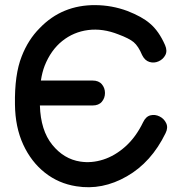

<svg xmlns="http://www.w3.org/2000/svg" viewBox="-20 -744 725 770"><path d="M286 3Q390 20 489 -37Q587 -93 644 -210Q655 -232 646.5 -250Q638 -268 620 -277Q602 -286 583.5 -281.5Q565 -277 554 -254Q525 -194 483 -156.5Q441 -119 394 -104Q347 -89 302 -96Q236 -106 189.5 -163.5Q143 -221 140 -321H351Q376 -321 388.5 -336Q401 -351 401 -371Q401 -391 388.5 -406Q376 -421 351 -421H144Q149 -454 159 -480Q184 -543 229.5 -579.5Q275 -616 333.5 -623.5Q392 -631 455 -606Q498 -590 516 -575Q535 -559 550 -523Q561 -501 579.5 -495.5Q598 -490 616 -498Q634 -506 643 -523Q652 -540 642 -563Q617 -620 581 -650Q550 -677 491 -700Q429 -723 362.5 -723.5Q296 -724 240 -701Q184 -678 139 -631Q93 -585 67 -518Q38 -445 40 -325Q41 -234 73 -164.5Q105 -95 160 -51.5Q215 -8 286 3Z"/></svg>

Font: Balsamiq Sans
Style: Regular
Weight: 400
Designer: Michael Angeles
Foundry: Balsamiq SRL
Version: Version 1.020; ttfautohint (v1.8.4.7-5d5b);gftools[0.9.26]